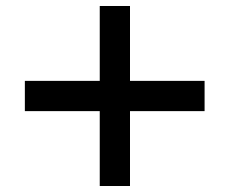

<svg xmlns="http://www.w3.org/2000/svg" viewBox="-20 -623 767 641"><path d="M63 -252H313V-2H414V-252H663V-353H414V-603H313V-353H63Z"/></svg>

Font: Perun SemiBold
Style: Regular
Weight: 600
Foundry: Copyright (c) Stefan Peev, Context Ltd, 2016
Version: Version 1.089